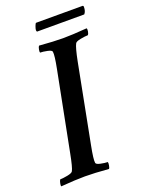

<svg xmlns="http://www.w3.org/2000/svg" viewBox="-151 -820 672 893"><g transform="rotate(-20 185.0 -373.5)"><path d="M367.2 -710.9H133.8Q130.9 -712.9 130.9 -718.8Q130.9 -724.6 135.7 -737.8Q140.6 -751 143.6 -751H373Q377.9 -751 377.9 -744.1Q377.9 -722.7 367.2 -710.9ZM237.3 -640.6Q281.2 -640.6 355.5 -646.5Q358.4 -641.6 356.4 -630.4Q354.5 -619.1 349.6 -614.3Q335.9 -614.3 313 -609.9Q290 -605.5 286.1 -597.7Q276.4 -580.1 263.7 -515.6L188.5 -127Q175.8 -62.5 178.7 -44.9Q179.7 -37.1 200.7 -32.7Q221.7 -28.3 235.4 -28.3Q237.3 -24.4 235.4 -12.2Q233.4 0 229.5 3.9Q159.2 -2 112.3 -2Q67.4 -2 -6.8 3.9Q-8.8 0 -6.3 -11.7Q-3.9 -23.4 0 -28.3Q13.7 -28.3 36.6 -32.7Q59.6 -37.1 63.5 -44.9Q72.3 -60.5 85 -127L161.1 -515.6Q173.8 -580.1 170.9 -597.7Q169.9 -605.5 148.4 -609.9Q127 -614.3 113.3 -614.3Q111.3 -619.1 113.8 -630.9Q116.2 -642.6 120.1 -646.5Q192.4 -640.6 237.3 -640.6Z"/></g></svg>

Font: Crimson
Style: SemiboldItalic
Weight: 600
Italic angle: -11°
Version: Version 0.8 ; ttfautohint (v1.00) -l 8 -r 50 -G 200 -x 14 -D